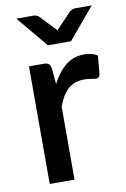

<svg xmlns="http://www.w3.org/2000/svg" viewBox="-83 -770 540 820"><g transform="rotate(-10 187.0 -360.0)"><path d="M65 0H172.5V-317C178.5 -332.3 185 -346 192 -358C199 -370 207 -380.2 216 -388.5C225 -396.8 235.3 -403.2 247 -407.5C258.7 -411.8 272 -414 287 -414C297.3 -414 307.2 -413.1 316.5 -411.3C325.8 -409.4 333 -408.5 338 -408.5C342.7 -408.5 346.4 -409.6 349.3 -411.8C352.1 -413.9 354.2 -417.8 355.5 -423.5L363 -504.5C355.3 -509.5 346.7 -513.2 337 -515.8C327.3 -518.2 317 -519.5 306 -519.5C274.3 -519.5 247.2 -510.2 224.5 -491.8C201.8 -473.2 182.3 -447.8 166 -415.5L160 -482C158.3 -492.3 155.3 -499.6 151 -503.8C146.7 -507.9 138.8 -510 127.5 -510H65ZM47 -720 160.5 -584.5H260.5L374 -720H302C297.7 -720 293.5 -719.1 289.5 -717.2C285.5 -715.4 282.2 -713.7 279.5 -712L221.5 -651C217.8 -647.3 214.7 -643.5 212 -639.5C210.3 -641.8 208.7 -643.9 207 -645.8C205.3 -647.6 203.7 -649.3 202 -651L144 -712C141.7 -714 138.5 -715.8 134.5 -717.5C130.5 -719.2 126.2 -720 121.5 -720Z"/></g></svg>

Font: Lato Semibold
Style: Regular
Weight: 600
Designer: Lukasz Dziedzic
Foundry: tyPoland Lukasz Dziedzic
Version: Version 2.006; 2014-01-15